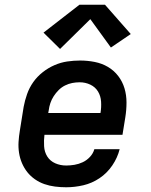

<svg xmlns="http://www.w3.org/2000/svg" viewBox="-20 -784 640 812"><path d="M260 8Q236 8 212.5 5Q189 2 167.5 -5.5Q146 -13 127.5 -26Q109 -39 95.5 -56Q82 -73 73 -94Q64 -115 60.5 -138Q57 -161 58.5 -184.5Q60 -208 64 -232L80 -332Q85 -359 94.5 -386Q104 -413 120.5 -436.5Q137 -460 160.5 -478.5Q184 -497 210.5 -508.5Q237 -520 264.5 -524Q292 -528 319 -528Q350 -528 380.5 -522Q411 -516 436.5 -501Q462 -486 480 -462.5Q498 -439 506.5 -410.5Q515 -382 515 -350.5Q515 -319 510 -288L498 -214H168Q165 -190 166.5 -165.5Q168 -141 180 -122Q192 -103 213.5 -93.5Q235 -84 260 -84Q277 -84 295 -87Q313 -90 330 -98Q347 -106 360.5 -120.5Q374 -135 379 -153H486Q477 -117 455 -84.5Q433 -52 401 -30.5Q369 -9 332.5 -0.5Q296 8 260 8ZM184 -306H405Q409 -330 407.5 -354Q406 -378 394.5 -397Q383 -416 362 -426Q341 -436 317 -436Q301 -436 285.5 -433Q270 -430 255 -422.5Q240 -415 228 -403Q216 -391 207 -377Q198 -363 193 -348Q188 -333 186 -317ZM234 -577 164 -646 316 -764H424L533 -640L449 -583L362 -703Z"/></svg>

Font: Iosevka Etoile SmBdObl
Style: Regular
Weight: 600
Italic angle: -9°
Designer: Belleve Invis
Foundry: Belleve Invis
Version: Version 15.5.2; ttfautohint (v1.8.4)